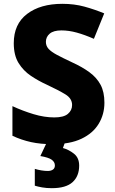

<svg xmlns="http://www.w3.org/2000/svg" viewBox="-20 -744 603 1004"><path d="M526 -207Q526 -146 496 -96.5Q466 -47 406 -18.5Q346 10 255 10Q192 10 142 -1Q92 -12 45 -34V-189Q99 -164 155.5 -147Q212 -130 264 -130Q313 -130 335 -148.5Q357 -167 357 -195Q357 -229 322 -250.5Q287 -272 223 -302Q181 -321 141.5 -347.5Q102 -374 77 -414.5Q52 -455 52 -518Q52 -618 121.5 -671Q191 -724 306 -724Q368 -724 421 -709.5Q474 -695 525 -674L471 -541Q423 -562 381.5 -573.5Q340 -585 301 -585Q260 -585 240 -568Q220 -551 220 -525Q220 -504 234 -488.5Q248 -473 278 -457Q308 -441 357 -418Q410 -394 448 -366Q486 -338 506 -300.5Q526 -263 526 -207ZM394 122Q394 177 359.5 208.5Q325 240 251 240Q223 240 200.5 236Q178 232 162 227V139Q178 144 196 147Q214 150 230 150Q246 150 256.5 143Q267 136 267 121Q267 103 250 91Q233 79 191 72L225 0H320L309 30Q339 38 366.5 59.5Q394 81 394 122Z"/></svg>

Font: Noto Sans Myanmar ExtraBold
Style: Regular
Weight: 800
Designer: Monotype Design Team
Foundry: Monotype Imaging Inc.
Version: Version 2.107; ttfautohint (v1.8.4.7-5d5b)